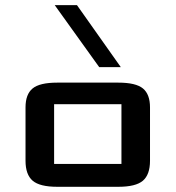

<svg xmlns="http://www.w3.org/2000/svg" viewBox="-20 -718 675 738"><path d="M361.3 -460 190.4 -698.2H275.9L444.3 -460ZM446.8 -317.4H188V-87.9H446.8ZM556.6 -100.1Q556.6 -46.9 529.3 -23.4Q502 0 434.6 0H200.2Q132.8 0 105.5 -23.4Q78.1 -46.9 78.1 -100.1V-305.2Q78.1 -355.5 105.2 -377.9Q132.3 -400.4 200.2 -400.4H434.6Q502.4 -400.4 529.5 -377.9Q556.6 -355.5 556.6 -305.2Z"/></svg>

Font: Squarish Sans CT
Style: Regular
Weight: 400
Version: Version 0.9